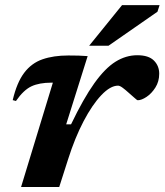

<svg xmlns="http://www.w3.org/2000/svg" viewBox="-20 -750 660 770"><path d="M192 -418.5H186Q137.5 -418.5 106 -403.8Q74.5 -389 44 -345L31 -348.5Q47.5 -419 77 -458Q106.5 -497 150.5 -512.2Q194.5 -527.5 254 -527.5Q278.5 -527.5 295.2 -527Q312 -526.5 331.5 -525L245.5 -251.5H265Q315 -355.5 358.2 -416Q401.5 -476.5 443.2 -502.5Q485 -528.5 530.5 -528.5Q576 -528.5 597.2 -507.2Q618.5 -486 618.5 -454.5Q618.5 -423 603.2 -399Q588 -375 567.8 -361.5Q547.5 -348 532.5 -348Q529.5 -348 519 -357.8Q508.5 -367.5 496 -378Q484 -389 472.2 -397.8Q460.5 -406.5 453.5 -406.5Q422.5 -406.5 386.2 -368.2Q350 -330 315.2 -263.8Q280.5 -197.5 253.5 -112.5L217.5 0H64.5ZM337.5 -566.5 469.5 -729.5H620L611.5 -703L415 -566.5Z"/></svg>

Font: Newsreader Caption SemiBold
Style: Italic
Weight: 600
Italic angle: -17°
Designer: Hugues Gentile
Foundry: Production Type
Version: Version 1.001